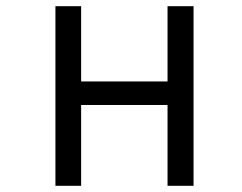

<svg xmlns="http://www.w3.org/2000/svg" viewBox="-20 -600 782 620"><path d="M605 0V-580H521V-337H242V-580H159V0H242V-261H521V0Z"/></svg>

Font: Charger Monospace
Style: Regular
Weight: 400
Designer: Jasper
Foundry: Cannot Into Space Fonts
Version: Version 0.980